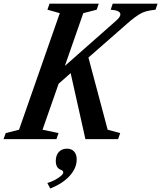

<svg xmlns="http://www.w3.org/2000/svg" viewBox="-75 -782 906 1079"><path d="M164 -53 254 -34 242 0H-55L-43 -34L32 -53L261 -708L191.5 -727.5L203.5 -761.5H480L468.5 -727.5L393 -708L289.5 -411.5L578.5 -666.5Q601.5 -686.5 601.5 -701.5Q601.5 -723.5 547 -727.5L558.5 -761.5H810.5L799 -727.5Q766.5 -724 745.8 -718.2Q725 -712.5 705.5 -700.2Q686 -688 656.5 -664L422 -458.5L530 -53L600.5 -34L588.5 0H405L322 -371L254.5 -311.5ZM207.5 277.5 191 246.5Q212 240.5 232.5 229.8Q253 219 266.8 207.2Q280.5 195.5 280.5 187Q280.5 177.5 267.5 172.5Q238.5 162.5 238.5 122.5Q238.5 91 255.5 72.2Q272.5 53.5 301 53.5Q327 53.5 341.5 69.5Q356 85.5 356 114Q356 162.5 316.8 206Q277.5 249.5 207.5 277.5Z"/></svg>

Font: Libre Caslon Condensed Bold
Style: Italic
Weight: 700
Italic angle: -22.583°
Designer: Pablo Impallari, Rodrigo Fuenzalida, Katja Schimmel, Ertekin Erdin
Foundry: Pablo Impallari, Rodrigo Fuenzalida
Version: Version 2.000; ttfautohint (v1.8.4.7-5d5b);gftools[0.9.33]